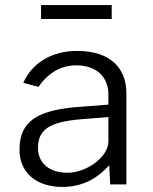

<svg xmlns="http://www.w3.org/2000/svg" viewBox="-20 -728 605 758"><path d="M421 -708H142V-653H421ZM226 10C301 10 362 -20 411 -76L415 0H479V-360C479 -463 411 -527 285 -527C182 -527 106 -478 72 -401L132 -385C171 -442 222 -470 282 -470C359 -470 408 -426 408 -354V-315L306 -307C130 -296 57 -252 57 -137C57 -45 125 10 226 10ZM246 -46C177 -46 130 -82 130 -144C130 -225 187 -250 323 -259L408 -266V-169C407 -107 321 -46 246 -46Z"/></svg>

Font: United Sans Light
Style: Regular
Weight: 300
Designer: Pablo Impallari, Rodrigo Fuenzalida (Modified by Dan O. Williams)
Version: Version 1.000;PS 001.000;hotconv 1.0.88;makeotf.lib2.5.64775